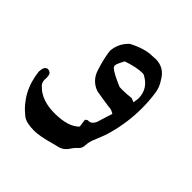

<svg xmlns="http://www.w3.org/2000/svg" viewBox="-196 -427 788 788"><g transform="rotate(45 198.0 -32.5)"><path d="M118.2 247.6Q72.3 247.6 52.2 231.9Q-26.9 169.4 -39.1 64V60.1Q-38.1 30.8 -20.5 28.3Q-13.2 28.3 -7.3 32.2Q-1.5 36.1 0 43.7Q1.5 51.3 1.5 58.6L1 69.3Q1 87.4 15.6 99.6Q54.7 137.7 127.4 137.7Q207 137.7 239.3 103L234.4 68.4Q235.8 66.4 238 65.2Q240.2 64 241.9 62.5Q243.7 61 245.1 61L247.6 61.5Q267.6 61.5 276.9 36.1L296.9 -28.8L290 -32.2Q279.8 -38.6 265.6 -38.6Q221.2 -44.9 188 -50.8Q142.6 -66.9 127.9 -113.8Q110.8 -167 106.9 -205.1Q106.9 -210 108.4 -215.3V-217.3Q115.2 -255.4 145 -282.7Q202.1 -312.5 246.1 -312.5L264.2 -313.5Q313.5 -313.5 338.9 -269Q356.9 -243.2 360.8 -213.9Q366.7 -171.4 366.7 -129.9Q366.7 -50.3 345.7 27.3Q338.9 54.2 324.7 86.9Q321.3 94.2 321.3 95.7Q310.5 117.7 309.6 142.1Q309.6 156.7 298.8 168Q285.6 179.2 276.4 193.8Q260.3 219.7 231.9 225.1L205.6 231.9Q150.4 247.6 118.2 247.6ZM324.7 -123.5 328.1 -148.4Q328.1 -206.5 272.9 -233.9L264.6 -234.4Q232.4 -234.4 180.7 -216.8Q163.6 -185.5 163.6 -176.8Q163.6 -169.4 168.9 -165Q185.1 -150.4 240.2 -127.4L257.8 -127Q280.8 -127 307.1 -130.4Z"/></g></svg>

Font: Kurland
Style: Regular
Weight: 400
Designer: GGBot
Version: 0.22